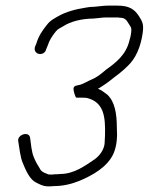

<svg xmlns="http://www.w3.org/2000/svg" viewBox="-20 -674 528 682"><path d="M356 -612H392C397 -612 401 -612 406 -611C424 -611 429 -603 437 -590C445 -577 448 -576 446 -559C445 -550 443 -540 440 -531C428 -479 391 -451 356 -426C340 -412 324 -399 304 -391C292 -386 278 -377 265 -373C254 -370 241 -371 241 -358C241 -352 247 -327 252 -327H273C278 -327 284 -327 289 -326C348 -311 355 -262 353 -193L352 -173C353 -144 333 -120 316 -108C283 -86 244 -56 194 -56C188 -55 182 -55 175 -55C169 -54 163 -54 157 -54C153 -54 149 -55 146 -57C135 -61 126 -65 121 -76C112 -90 106 -101 100 -116C92 -134 90 -164 87 -184C84 -210 39 -196 45 -171C49 -148 52 -115 61 -95C70 -73 83 -41 104 -28C117 -21 132 -12 151 -12C157 -12 164 -12 171 -13C206 -13 236 -21 263 -32C308 -51 361 -80 383 -128C396 -158 397 -191 395 -221C395 -270 388 -313 361 -338C351 -346 341 -353 328 -359C332 -361 336 -363 340 -366C365 -381 379 -395 405 -414C416 -423 425 -431 433 -439C462 -466 480 -507 487 -558C491 -588 486 -597 474 -616C458 -641 439 -654 398 -654H362C347 -654 332 -651 315 -650C305 -650 295 -649 285 -647C247 -641 214 -632 186 -616C168 -605 160 -603 146 -585C130 -565 117 -546 109 -519L104 -507C97 -478 138 -473 144 -499L149 -511C156 -533 165 -545 178 -562C187 -573 194 -574 205 -581C231 -598 272 -608 311 -608C327 -609 343 -612 356 -612Z"/></svg>

Font: PolanStronk
Style: Ita
Weight: 500
Version: Version 1.0